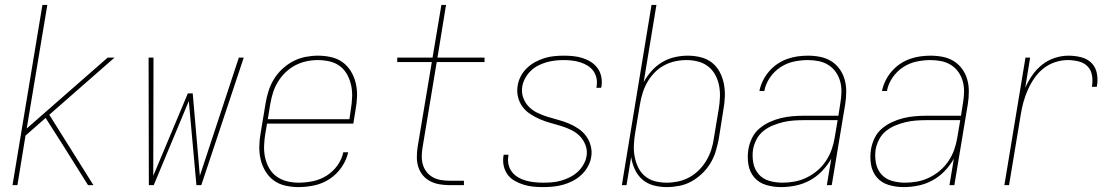

<svg xmlns="http://www.w3.org/2000/svg" viewBox="-20 -755 4540 783"><path d="M31 0 153 -735H173L89 -231L419 -520H447L181 -287L361 0H339L233 -169L166 -274L84 -202L51 0Z M587 0 586 -520H606L605 -38L746 -374H766L795 -38L954 -520H974L801 0H781L750 -343L607 0Z M1197 8Q1170 8 1143.5 2Q1117 -4 1096.5 -19Q1076 -34 1062.5 -56.5Q1049 -79 1043 -104.5Q1037 -130 1037.5 -158Q1038 -186 1043 -213L1063 -333Q1067 -358 1075 -383.5Q1083 -409 1097 -432Q1111 -455 1131.5 -474Q1152 -493 1176 -505.5Q1200 -518 1226 -523Q1252 -528 1277 -528Q1304 -528 1330.5 -522Q1357 -516 1377.5 -501Q1398 -486 1411.5 -463.5Q1425 -441 1431 -415Q1437 -389 1436 -361.5Q1435 -334 1430 -307L1421 -251H1069L1062 -210Q1058 -186 1057 -161Q1056 -136 1061 -113Q1066 -90 1077.5 -69.5Q1089 -49 1107.5 -35.5Q1126 -22 1149.5 -16Q1173 -10 1197 -10Q1226 -10 1255.5 -16Q1285 -22 1311 -38Q1337 -54 1355.5 -79.5Q1374 -105 1380 -134H1400Q1393 -102 1373 -73Q1353 -44 1324 -25Q1295 -6 1262 1Q1229 8 1197 8ZM1072 -269H1405L1411 -310Q1415 -334 1416 -359Q1417 -384 1412 -407Q1407 -430 1396 -450.5Q1385 -471 1366.5 -485Q1348 -499 1324.5 -504.5Q1301 -510 1276 -510Q1253 -510 1229.5 -505Q1206 -500 1184 -488.5Q1162 -477 1144 -459.5Q1126 -442 1113 -420.5Q1100 -399 1093 -376Q1086 -353 1082 -330Z M1813 0Q1792 0 1772 -3.5Q1752 -7 1734.5 -16Q1717 -25 1704.5 -40Q1692 -55 1686 -74Q1680 -93 1680 -113.5Q1680 -134 1683 -155L1741 -502H1600V-520H1744L1780 -735H1799L1764 -520H1956V-502H1761L1703 -152Q1700 -134 1700 -116Q1700 -98 1705 -82Q1710 -66 1720.5 -53Q1731 -40 1745.5 -32Q1760 -24 1777.5 -21Q1795 -18 1813 -18H1872V0Z M2195 8Q2174 8 2154 6Q2134 4 2115 -2Q2096 -8 2079 -17.5Q2062 -27 2050.5 -42.5Q2039 -58 2034.5 -77.5Q2030 -97 2033 -118Q2033 -119 2033.5 -120.5Q2034 -122 2034 -124H2054Q2053 -122 2053 -121Q2053 -120 2053 -118Q2050 -100 2054 -83Q2058 -66 2068.5 -53Q2079 -40 2093.5 -31.5Q2108 -23 2124.5 -18.5Q2141 -14 2159 -12Q2177 -10 2195 -10Q2213 -10 2231 -11.5Q2249 -13 2267 -18Q2285 -23 2302.5 -31.5Q2320 -40 2334.5 -53Q2349 -66 2359 -83Q2369 -100 2372 -118Q2376 -141 2368 -162.5Q2360 -184 2345 -199.5Q2330 -215 2309.5 -225Q2289 -235 2267.5 -241.5Q2246 -248 2224 -254Q2202 -260 2181.5 -269Q2161 -278 2142.5 -290Q2124 -302 2111 -319.5Q2098 -337 2092.5 -359.5Q2087 -382 2091 -405Q2094 -425 2103.5 -443.5Q2113 -462 2128.5 -477Q2144 -492 2162.5 -502Q2181 -512 2200.5 -518Q2220 -524 2239.5 -526Q2259 -528 2279 -528Q2299 -528 2318.5 -526Q2338 -524 2356.5 -518Q2375 -512 2390.5 -502Q2406 -492 2417 -477Q2428 -462 2432 -442.5Q2436 -423 2433 -403Q2432 -402 2432 -400Q2432 -398 2431 -397H2412Q2412 -398 2412.5 -399.5Q2413 -401 2413 -402Q2416 -420 2412.5 -436.5Q2409 -453 2399.5 -466Q2390 -479 2376 -487.5Q2362 -496 2346 -501Q2330 -506 2313 -508Q2296 -510 2279 -510Q2261 -510 2243.5 -508Q2226 -506 2208.5 -501Q2191 -496 2174.5 -487.5Q2158 -479 2144.5 -466Q2131 -453 2122 -436.5Q2113 -420 2110 -403Q2106 -379 2113.5 -357.5Q2121 -336 2136 -320.5Q2151 -305 2171.5 -295Q2192 -285 2213.5 -278.5Q2235 -272 2257 -266Q2279 -260 2299.5 -251.5Q2320 -243 2338.5 -230.5Q2357 -218 2370 -200.5Q2383 -183 2389 -160.5Q2395 -138 2391 -115Q2388 -95 2377.5 -76Q2367 -57 2351 -42Q2335 -27 2315.5 -17Q2296 -7 2276 -1.5Q2256 4 2235.5 6Q2215 8 2195 8Z M2699 8Q2671 8 2645 1Q2619 -6 2599.5 -23Q2580 -40 2569 -64Q2558 -88 2554 -115L2535 0H2516L2637 -735H2657L2605 -420Q2618 -444 2637 -465.5Q2656 -487 2680.5 -501.5Q2705 -516 2732 -522Q2759 -528 2785 -528Q2812 -528 2838 -521.5Q2864 -515 2883.5 -499.5Q2903 -484 2915 -461.5Q2927 -439 2932 -413.5Q2937 -388 2936 -361Q2935 -334 2930 -307L2911 -187Q2906 -162 2898.5 -137Q2891 -112 2877 -89Q2863 -66 2843 -47Q2823 -28 2799.5 -15Q2776 -2 2750 3Q2724 8 2699 8ZM2699 -10Q2722 -10 2745.5 -15Q2769 -20 2790.5 -31.5Q2812 -43 2830 -61Q2848 -79 2860.5 -100Q2873 -121 2880.5 -144Q2888 -167 2891 -190L2911 -310Q2915 -334 2916 -358.5Q2917 -383 2912.5 -406Q2908 -429 2897 -449.5Q2886 -470 2868 -484Q2850 -498 2827 -504Q2804 -510 2779 -510Q2756 -510 2733 -505Q2710 -500 2688.5 -488.5Q2667 -477 2649.5 -459Q2632 -441 2620 -420Q2608 -399 2601 -376.5Q2594 -354 2590 -331L2570 -211Q2566 -187 2565 -162.5Q2564 -138 2568.5 -115Q2573 -92 2583 -71.5Q2593 -51 2610.5 -36.5Q2628 -22 2651 -16Q2674 -10 2699 -10Z M3165 8Q3133 8 3103.5 -1Q3074 -10 3055.5 -32Q3037 -54 3032 -84.5Q3027 -115 3032 -146Q3036 -170 3047 -192.5Q3058 -215 3077 -231Q3096 -247 3119 -257.5Q3142 -268 3165 -273.5Q3188 -279 3211.5 -281Q3235 -283 3258 -283H3399L3407 -334Q3411 -357 3411.5 -379.5Q3412 -402 3406.5 -422.5Q3401 -443 3389 -460.5Q3377 -478 3359 -489.5Q3341 -501 3319.5 -505.5Q3298 -510 3275 -510Q3247 -510 3218 -504Q3189 -498 3163 -481Q3137 -464 3119.5 -438Q3102 -412 3097 -384H3077Q3081 -405 3091 -425.5Q3101 -446 3116 -463.5Q3131 -481 3150 -494Q3169 -507 3190 -514.5Q3211 -522 3232.5 -525Q3254 -528 3275 -528Q3301 -528 3325.5 -523Q3350 -518 3370 -505.5Q3390 -493 3404 -473.5Q3418 -454 3424.5 -431Q3431 -408 3431 -382.5Q3431 -357 3427 -331L3372 0H3352L3370 -108Q3355 -81 3332.5 -57.5Q3310 -34 3282 -19Q3254 -4 3224 2Q3194 8 3165 8ZM3171 -10Q3195 -10 3220 -14.5Q3245 -19 3269 -30.5Q3293 -42 3313.5 -59.5Q3334 -77 3348.5 -99Q3363 -121 3371.5 -145Q3380 -169 3384 -194L3396 -265H3258Q3238 -265 3216.5 -263.5Q3195 -262 3174 -257Q3153 -252 3132 -243.5Q3111 -235 3093.5 -221Q3076 -207 3065.5 -187Q3055 -167 3051 -146Q3047 -118 3052 -91Q3057 -64 3074 -44.5Q3091 -25 3117 -17.5Q3143 -10 3171 -10Z M3665 8Q3633 8 3603.5 -1Q3574 -10 3555.5 -32Q3537 -54 3532 -84.5Q3527 -115 3532 -146Q3536 -170 3547 -192.5Q3558 -215 3577 -231Q3596 -247 3619 -257.5Q3642 -268 3665 -273.5Q3688 -279 3711.5 -281Q3735 -283 3758 -283H3899L3907 -334Q3911 -357 3911.5 -379.5Q3912 -402 3906.5 -422.5Q3901 -443 3889 -460.5Q3877 -478 3859 -489.5Q3841 -501 3819.5 -505.5Q3798 -510 3775 -510Q3747 -510 3718 -504Q3689 -498 3663 -481Q3637 -464 3619.5 -438Q3602 -412 3597 -384H3577Q3581 -405 3591 -425.5Q3601 -446 3616 -463.5Q3631 -481 3650 -494Q3669 -507 3690 -514.5Q3711 -522 3732.5 -525Q3754 -528 3775 -528Q3801 -528 3825.5 -523Q3850 -518 3870 -505.5Q3890 -493 3904 -473.5Q3918 -454 3924.5 -431Q3931 -408 3931 -382.5Q3931 -357 3927 -331L3872 0H3852L3870 -108Q3855 -81 3832.5 -57.5Q3810 -34 3782 -19Q3754 -4 3724 2Q3694 8 3665 8ZM3671 -10Q3695 -10 3720 -14.5Q3745 -19 3769 -30.5Q3793 -42 3813.5 -59.5Q3834 -77 3848.5 -99Q3863 -121 3871.5 -145Q3880 -169 3884 -194L3896 -265H3758Q3738 -265 3716.5 -263.5Q3695 -262 3674 -257Q3653 -252 3632 -243.5Q3611 -235 3593.5 -221Q3576 -207 3565.5 -187Q3555 -167 3551 -146Q3547 -118 3552 -91Q3557 -64 3574 -44.5Q3591 -25 3617 -17.5Q3643 -10 3671 -10Z M4076 0 4162 -520H4181L4161 -397Q4173 -424 4190 -448.5Q4207 -473 4230.5 -491.5Q4254 -510 4282 -519Q4310 -528 4337 -528Q4364 -528 4389.5 -521.5Q4415 -515 4432 -497.5Q4449 -480 4453.5 -454Q4458 -428 4453 -401H4433Q4437 -424 4433.5 -446.5Q4430 -469 4415.5 -484Q4401 -499 4379 -504.5Q4357 -510 4334 -510Q4309 -510 4283 -501.5Q4257 -493 4235.5 -476Q4214 -459 4198.5 -436.5Q4183 -414 4172 -389.5Q4161 -365 4154 -339.5Q4147 -314 4143 -289L4095 0Z"/></svg>

Font: Iosevka SS04 Thin Oblique
Style: Regular
Weight: 100
Italic angle: -9°
Monospace: yes
Designer: Belleve Invis
Foundry: Belleve Invis
Version: Version 19.0.0; ttfautohint (v1.8.4)